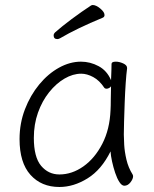

<svg xmlns="http://www.w3.org/2000/svg" viewBox="-20 -730 615 766"><path d="M389 -659Q338 -638 295.5 -617.5Q253 -597 219 -577Q213 -574 209 -574Q194 -574 194 -589Q194 -595 200 -601Q227 -625 266 -654Q305 -683 343 -708Q347 -710 350 -710Q363 -710 380 -696Q397 -682 397 -670Q397 -662 389 -659ZM487 -457Q484 -435 481.5 -398.5Q479 -362 477.5 -321.5Q476 -281 475 -246Q474 -211 474 -193Q474 -180 475.5 -152.5Q477 -125 484.5 -93Q492 -61 509 -34Q511 -30 511 -27Q511 -16 500.5 -2.5Q490 11 476 11Q466 11 456.5 -3.5Q447 -18 439.5 -40.5Q432 -63 427 -86Q422 -109 421 -126Q385 -53 329.5 -18.5Q274 16 217 16Q145 16 101.5 -32.5Q58 -81 58 -175Q58 -238 79.5 -294Q101 -350 136.5 -393Q172 -436 215.5 -460Q259 -484 303 -484Q340 -484 373.5 -466Q407 -448 423 -410Q424 -433 424.5 -450.5Q425 -468 425 -475Q425 -484 442 -484Q456 -484 471.5 -477Q487 -470 487 -459ZM423 -386Q421 -382 415.5 -379Q410 -376 405 -376Q399 -376 396 -380Q377 -409 352 -422.5Q327 -436 304 -436Q271 -436 237.5 -416.5Q204 -397 176 -362Q148 -327 131.5 -280.5Q115 -234 115 -180Q115 -103 144 -68.5Q173 -34 217 -34Q267 -34 312.5 -66Q358 -98 388 -156Q418 -214 421 -291Q422 -306 422 -333.5Q422 -361 423 -386Z"/></svg>

Font: Moon Stars Kai T Light
Style: Regular
Weight: 300
Designer: GuiWonder
Version: Version 1.101